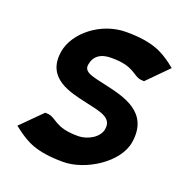

<svg xmlns="http://www.w3.org/2000/svg" viewBox="-112 -691 770 803"><g transform="rotate(20 273.0 -289.5)"><path d="M22 -66 43 -50C87 -18 133 11 253 11C352 11 482 -70 497 -166C519 -307 396 -333 307 -353C252 -366 207 -371 213 -407C219 -446 247 -468 297 -467C399 -467 405 -427 442 -423L456 -422L546 -513L526 -529C482 -561 436 -590 316 -590C205 -590 102 -508 88 -419C68 -294 184 -272 260 -255C327 -240 381 -232 372 -178C366 -141 320 -112 273 -112C171 -112 165 -152 127 -156L113 -157Z"/></g></svg>

Font: Charger Sport
Style: UltNrwObl
Weight: 1000
Designer: Jasper
Foundry: Cannot Into Space Fonts
Version: Version 1.1